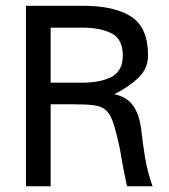

<svg xmlns="http://www.w3.org/2000/svg" viewBox="-20 -648 588 668"><path d="M407.2 -455.1Q407.2 -401.4 368.7 -380.9Q330.1 -360.4 266.6 -360.4H156.2V-551.8H266.6Q330.1 -551.8 368.7 -531.7Q407.2 -511.7 407.2 -455.1ZM510.7 0Q492.2 -52.7 484.4 -101.6Q476.6 -150.4 472.2 -189.9Q467.8 -229.5 458 -252.9Q445.3 -284.2 425.3 -299.3Q405.3 -314.5 377.9 -320.3Q423.8 -342.8 459.5 -375.5Q495.1 -408.2 495.1 -455.1Q495.1 -551.8 437 -589.8Q378.9 -627.9 267.6 -627.9H70.3V0H156.2V-285.2H232.4Q276.4 -285.2 303.2 -282.2Q330.1 -279.3 345.7 -267.1Q361.3 -254.9 371.6 -227.1Q381.8 -199.2 392.6 -150.4Q397.5 -128.9 399.9 -114.3Q402.3 -99.6 404.8 -85.4Q407.2 -71.3 411.1 -51.8Q415 -32.2 421.9 0Z"/></svg>

Font: Namkio Khamti
Style: Regular
Weight: 400
Designer: Debbi Hosken
Foundry: SIL International
Version: Version 3.917